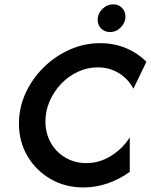

<svg xmlns="http://www.w3.org/2000/svg" viewBox="-20 -832 680 865"><path d="M356.2 12.5Q273.6 12.5 207.6 -25.7Q141.7 -63.9 103.5 -129.2Q65.3 -194.4 65.3 -275Q65.3 -346.5 94.8 -411.5Q124.3 -476.4 175.7 -527.4Q227.1 -578.5 293.1 -608Q359 -637.5 431.2 -637.5Q493.8 -637.5 547.2 -615.3Q600.7 -593.1 639.6 -553.5L581.2 -432.6Q557.6 -476.4 515.6 -502.4Q473.6 -528.5 419.4 -528.5Q373.6 -528.5 330.9 -508.7Q288.2 -488.9 255.6 -454.5Q222.9 -420.1 203.8 -376.4Q184.7 -332.6 184.7 -285.4Q184.7 -231.9 208.7 -189.2Q232.6 -146.5 274.7 -121.9Q316.7 -97.2 368.8 -97.2Q428.5 -97.2 480.6 -129.9Q532.6 -162.5 564.6 -213.2V-57.6Q519.4 -25 466 -6.2Q412.5 12.5 356.2 12.5ZM475 -687.5Q452.8 -687.5 436.5 -702.8Q420.1 -718.1 420.1 -742.4Q420.1 -770.8 441.3 -791.7Q462.5 -812.5 490.3 -812.5Q513.9 -812.5 529.5 -796.5Q545.1 -780.6 545.1 -757.6Q545.1 -729.9 524.3 -708.7Q503.5 -687.5 475 -687.5Z"/></svg>

Font: Afacad SemiBold
Style: Italic
Weight: 600
Italic angle: -14°
Designer: Kristian Moeller
Foundry: Dicotype
Version: Version 1.000